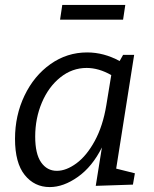

<svg xmlns="http://www.w3.org/2000/svg" viewBox="-20 -751 625 780"><path d="M452 -66 528 -47 520 -1 369 4 394 -152Q355 -74 296.5 -32.5Q238 9 182 9Q120 9 80.5 -40Q41 -89 41 -187Q41 -282 79.5 -362.5Q118 -443 185 -490.5Q252 -538 334 -538Q402 -538 466 -503L480 -528H525ZM412 -324 432 -446Q381 -475 332 -475Q273 -475 225 -436.5Q177 -398 150 -334Q123 -270 123 -196Q123 -126 147 -91.5Q171 -57 211 -57Q249 -57 290.5 -87.5Q332 -118 365 -178.5Q398 -239 412 -324ZM233 -731H489L480 -671H224Z"/></svg>

Font: Bitter Pro
Style: Italic
Weight: 400
Italic angle: -9°
Designer: Sol Matas, and Bitter project Authors
Foundry: Sol Matas
Version: Version 1.010